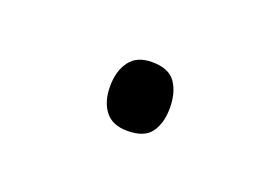

<svg xmlns="http://www.w3.org/2000/svg" viewBox="-32 -131 294 202"><g transform="rotate(20 115.0 -29.5)"><path d="M82 -29Q82 -46 90 -57Q98 -68 115 -68Q134 -68 141.5 -57Q149 -46 149 -29Q149 -12 141.5 -1.5Q134 9 115 9Q98 9 90 -1.5Q82 -12 82 -29Z"/></g></svg>

Font: Noto Sans Gujarati ExtraLight
Style: Regular
Weight: 200
Designer: Jelle Bosma - Monotype Design Team, Universal Thirst
Foundry: Monotype Imaging Inc.
Version: Version 2.106; ttfautohint (v1.8.4.7-5d5b)